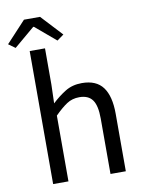

<svg xmlns="http://www.w3.org/2000/svg" viewBox="-119 -946 759 1012"><g transform="rotate(-10 260.0 -440.0)"><path d="M82 0V-712H164V-518L161 -418Q196 -451 234 -474.5Q272 -498 323 -498Q400 -498 435.5 -450Q471 -402 471 -308V0H389V-297Q389 -366 367 -396.5Q345 -427 297 -427Q259 -427 230 -408Q201 -389 164 -352V0ZM-24 -767 81 -880H167L272 -767L236 -741L126 -834H122L12 -741Z"/></g></svg>

Font: Giro Regular
Style: Regular
Weight: 400
Designer: Paul D. Hunt
Foundry: Adobe Systems Incorporated
Version: Version 1.000;PS 1.0;hotconv 1.0.88;makeotf.lib2.5.647800